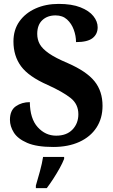

<svg xmlns="http://www.w3.org/2000/svg" viewBox="-20 -744 581 985"><path d="M253 10Q168 10 119.5 -11Q71 -32 51 -64Q31 -96 31 -129Q31 -178 61.5 -199Q92 -220 133 -220Q134 -135 173.5 -91.5Q213 -48 268 -48Q322 -48 352 -79.5Q382 -111 382 -158Q382 -210 342 -241.5Q302 -273 225 -308Q127 -351 88 -404Q49 -457 49 -531Q49 -591 79.5 -634Q110 -677 162.5 -700.5Q215 -724 281 -724Q348 -724 392.5 -706.5Q437 -689 459 -661.5Q481 -634 481 -604Q481 -569 455 -548.5Q429 -528 370 -528Q370 -560 358.5 -591.5Q347 -623 324 -644Q301 -665 265 -665Q223 -665 197 -640.5Q171 -616 171 -570Q171 -541 184 -517.5Q197 -494 230.5 -470.5Q264 -447 328 -420Q424 -378 465 -327Q506 -276 506 -201Q506 -137 475 -89.5Q444 -42 387 -16Q330 10 253 10ZM164 208Q173 178 184.5 136Q196 94 201 61H309V71Q301 92 286 119Q271 146 253.5 173Q236 200 220 221H164Z"/></svg>

Font: Noto Serif Sinhala SemiCondensed
Style: Bold
Weight: 700
Width: 4
Designer: Jelle Bosma - Monotype Design Team
Foundry: Monotype Imaging Inc.
Version: Version 2.007; ttfautohint (v1.8.4.7-5d5b)